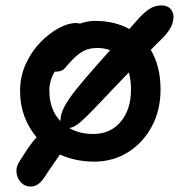

<svg xmlns="http://www.w3.org/2000/svg" viewBox="-20 -584 671 708"><path d="M94 104Q72 104 58 89.5Q44 75 41 53.5Q38 32 52 11Q70 -18 85.5 -40.5Q101 -63 115 -78Q86 -112 70 -155Q54 -198 54 -248Q54 -302 75 -348Q96 -394 128.5 -427.5Q161 -461 196 -480Q231 -499 260 -499Q268 -499 275 -497Q303 -507 330 -507Q403 -507 457 -477Q466 -487 475.5 -498Q485 -509 495 -520Q519 -545 537 -554.5Q555 -564 575 -564Q601 -564 612.5 -546.5Q624 -529 617 -501.5Q610 -474 579 -443Q557 -422 536 -400Q572 -340 572 -254Q572 -178 540 -118Q508 -58 452.5 -23Q397 12 328 12Q259 12 201 -14Q191 1 177 20.5Q163 40 147 65Q123 104 94 104ZM162 -249Q162 -180 203 -137V-139Q203 -156 210.5 -175.5Q218 -195 237.5 -223Q257 -251 293 -293Q329 -335 386 -399Q365 -407 339 -407Q310 -407 291 -397.5Q272 -388 252 -369Q230 -346 219.5 -333Q209 -320 188 -320Q184 -320 182 -320Q162 -288 162 -249ZM463 -254Q463 -289 455 -317Q396 -256 359 -216.5Q322 -177 299 -154.5Q276 -132 261.5 -122.5Q247 -113 235 -112Q273 -90 324 -90Q387 -90 425 -135Q463 -180 463 -254Z"/></svg>

Font: Shantell Sans Normal
Style: Regular
Weight: 500
Designer: Stephen Nixon, Anya Danilova, Shantell Martin
Foundry: Arrow Type
Version: Version 1.009;[a7da0bfa3]